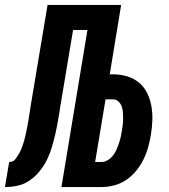

<svg xmlns="http://www.w3.org/2000/svg" viewBox="-64 -755 684 775"><path d="M-44 0 -27 -101Q-20 -101 -13.5 -103.5Q-7 -106 -2.5 -112Q2 -118 6 -124Q10 -130 13.5 -136Q17 -142 20 -149Q23 -156 25.5 -162.5Q28 -169 30 -176Q32 -183 34 -189.5Q36 -196 37.5 -203Q39 -210 40.5 -216.5Q42 -223 43.5 -230Q45 -237 46 -243.5Q47 -250 48.5 -257Q50 -264 51 -271Q53 -287 56 -303Q59 -319 61 -335L128 -735H425L379 -455H392Q421 -455 448.5 -447Q476 -439 497 -421.5Q518 -404 530 -379.5Q542 -355 547 -327Q552 -299 551 -269.5Q550 -240 545 -211Q541 -186 534 -160.5Q527 -135 515 -111Q503 -87 485.5 -65.5Q468 -44 445 -28.5Q422 -13 396 -6.5Q370 0 345 0H184L289 -634H231L178 -317Q178 -315 177.5 -313Q177 -311 177 -309Q173 -284 168.5 -259Q164 -234 158 -208.5Q152 -183 144.5 -158Q137 -133 125 -109Q113 -85 95.5 -63.5Q78 -42 55.5 -26.5Q33 -11 7.5 -5.5Q-18 0 -44 0ZM320 -101H345Q358 -101 370 -108Q382 -115 391 -126Q400 -137 405.5 -149.5Q411 -162 415.5 -175Q420 -188 423 -201Q426 -214 428 -227Q430 -239 431.5 -252Q433 -265 433 -277.5Q433 -290 432 -302.5Q431 -315 427 -326Q423 -337 414 -345.5Q405 -354 392 -354H362Z"/></svg>

Font: Iosevka Curly Extended Oblique
Style: Bold
Weight: 700
Width: 7
Italic angle: -9°
Monospace: yes
Designer: Belleve Invis
Foundry: Belleve Invis
Version: Version 11.1.0; ttfautohint (v1.8.3)